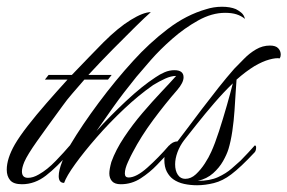

<svg xmlns="http://www.w3.org/2000/svg" viewBox="-42 -542 852 569"><path d="M23 4Q-2 4 -12 -8Q-22 -20 -22 -39Q-22 -72 2 -114Q16 -138 40.5 -169.5Q65 -201 96 -236.5Q127 -272 158 -306H91L102 -320H171Q199 -349 223.5 -374.5Q248 -400 264 -416Q308 -460 345.5 -483Q383 -506 405 -506Q389 -492 358.5 -462Q328 -432 291.5 -395Q255 -358 220 -320H289L278 -306H208Q189 -284 172.5 -265Q156 -246 144 -229Q97 -165 68 -124Q39 -83 30 -62Q23 -45 23 -34Q23 -15 41 -15Q56 -15 73 -25Q98 -39 123.5 -65.5Q149 -92 165 -111Q169 -111 169 -105Q169 -96 165 -91Q127 -47 94 -21.5Q61 4 23 4Z M316 4Q298 4 290 -5Q282 -14 282 -28Q282 -40 288 -62Q301 -98 326 -135.5Q351 -173 380.5 -207.5Q410 -242 437 -270.5Q464 -299 480 -317Q465 -317 447.5 -309Q430 -301 412 -290Q369 -260 325.5 -219Q282 -178 244.5 -135Q207 -92 181 -56Q155 -20 148 0Q132 0 132 -20Q132 -37 142 -62.5Q152 -88 167 -114Q201 -171 250.5 -237.5Q300 -304 353 -362Q400 -414 455 -456Q510 -498 570 -515Q579 -518 591 -520Q603 -522 616 -522Q640 -522 657 -515Q665 -511 673 -504.5Q681 -498 684 -486Q673 -495 659 -499.5Q645 -504 625 -504Q586 -504 545.5 -481.5Q505 -459 468.5 -427Q432 -395 404.5 -363.5Q377 -332 362 -314Q323 -266 293.5 -224.5Q264 -183 244 -154Q284 -198 331.5 -242.5Q379 -287 419 -313Q432 -322 446 -328Q460 -334 475 -334Q502 -334 502 -313Q502 -297 483 -275Q448 -235 412 -186.5Q376 -138 351 -90Q347 -83 337.5 -62.5Q328 -42 328 -28Q328 -16 339 -16Q362 -16 395 -45.5Q428 -75 459 -111Q463 -111 463 -105Q463 -96 459 -91Q445 -76 423.5 -53.5Q402 -31 375 -13.5Q348 4 316 4Z M542 7Q522 7 503.5 3Q485 -1 471 -11Q460 -19 452.5 -33Q445 -47 445 -69Q445 -95 457.5 -109Q470 -123 484 -123Q495 -137 514 -162.5Q533 -188 556.5 -219Q580 -250 605 -281.5Q630 -313 652 -338Q666 -352 681.5 -368Q697 -384 716.5 -395.5Q736 -407 758 -407Q775 -407 782.5 -399Q790 -391 790 -380Q790 -374 787 -369Q776 -371 756 -365.5Q736 -360 712 -346Q686 -330 659 -306Q658 -294 656.5 -269.5Q655 -245 653 -214.5Q651 -184 646.5 -153.5Q642 -123 635 -100Q630 -84 619 -64.5Q608 -45 589.5 -28.5Q571 -12 544 -6Q580 -6 604 -17Q628 -28 644.5 -42.5Q661 -57 671 -66Q679 -74 693 -89Q707 -104 713 -111Q717 -111 717 -105Q717 -96 713 -91Q671 -46 643 -25Q618 -6 592 0.5Q566 7 542 7ZM507 -12Q524 -12 538.5 -25.5Q553 -39 565 -57.5Q577 -76 584 -92Q595 -116 607 -153Q619 -190 630 -228.5Q641 -267 648 -295Q620 -268 592.5 -236Q565 -204 542 -175Q519 -146 504 -127Q491 -110 484 -91Q477 -72 477 -55Q477 -36 485 -24Q493 -12 507 -12Z"/></svg>

Font: Luxurious Script
Style: Regular
Weight: 400
Designer: Robert E. Leuschke
Foundry: Robert E. Leuschke
Version: Version 1.010; ttfautohint (v1.8.3)